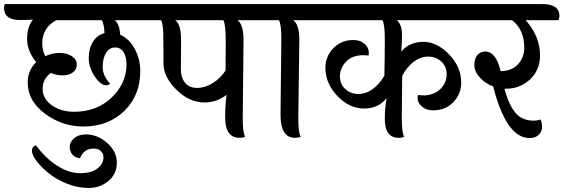

<svg xmlns="http://www.w3.org/2000/svg" viewBox="-72 -676 2788 950"><path d="M137 -461Q137 -428 152 -398Q185 -414 222 -414Q259 -414 283.5 -398Q308 -382 308 -356.5Q308 -331 287.5 -317Q267 -303 237.5 -303Q208 -303 180 -315Q139 -286 139 -236.5Q139 -187 184.5 -155Q230 -123 295 -123Q407 -123 480.5 -193.5Q554 -264 554 -358Q554 -393 540 -417Q526 -441 497.5 -441Q469 -441 452.5 -414Q436 -387 436 -344.5Q436 -302 472 -263Q467 -254 454 -254Q426 -254 396.5 -298Q367 -342 367 -389Q367 -436 388 -469.5Q409 -503 445 -512Q443 -560 431 -576H206Q137 -538 137 -461ZM625 -656Q711 -656 711 -597Q711 -586 706 -576H496Q519 -558 523 -504Q568 -484 595 -433.5Q622 -383 622 -325Q622 -203 542.5 -126.5Q463 -50 340 -50Q236 -50 150.5 -113.5Q65 -177 65 -268Q65 -327 107 -369Q62 -424 62 -483.5Q62 -543 91 -579Q61 -577 27 -577Q-52 -577 -52 -637Q-52 -648 -48 -656Z M106 43Q152 106 210.5 143.5Q269 181 324 181Q379 181 409.5 158Q440 135 440 102Q440 83 426.5 71Q413 59 392 59Q342 59 324 107Q300 105 286.5 89Q273 73 273 50Q273 27 295 8Q317 -11 353 -11Q410 -11 458 31Q506 73 506 129Q506 185 464.5 219.5Q423 254 367 254Q311 254 258.5 232.5Q206 211 169.5 181.5Q133 152 109.5 121.5Q86 91 86 70Q86 49 106 43Z M824 -478 823 -334Q823 -292 843.5 -266.5Q864 -241 903.5 -241Q943 -241 981 -265Q1019 -289 1044 -327Q1045 -375 1045 -466Q1045 -557 1033 -576H795Q824 -555 824 -478ZM1133 -478 1129 -91Q1129 -19 1141 1Q1129 6 1113 6Q1042 6 1042 -96Q1042 -157 1049 -207Q1001 -169 940 -169Q864 -169 800.5 -232.5Q737 -296 737 -360.5Q737 -425 736 -511Q734 -561 725 -576H700Q614 -576 614 -637Q614 -644 617 -656H1182Q1268 -656 1268 -597Q1268 -584 1264 -576H1103Q1133 -555 1133 -478Z M1316 -107 1320 -484Q1320 -557 1308 -576H1252Q1167 -576 1167 -637Q1167 -650 1170 -656H1457Q1543 -656 1543 -597Q1543 -584 1539 -576H1379Q1409 -555 1409 -478L1404 -91Q1404 -19 1416 1Q1403 6 1388 6Q1316 6 1316 -107Z M2207 -656Q2293 -656 2293 -597Q2293 -584 2289 -576H1891Q1917 -555 1917 -504.5Q1917 -454 1913 -421Q1955 -469 2022.5 -469Q2090 -469 2150 -407Q2210 -345 2210 -267Q2210 -211 2171 -170.5Q2132 -130 2070 -130Q2038 -130 2016 -148.5Q1994 -167 1994 -193Q1994 -196 1996 -206Q2009 -204 2032 -204Q2081 -208 2109.5 -238Q2138 -268 2138 -308Q2138 -348 2111 -372Q2084 -396 2046.5 -396Q2009 -396 1975 -370.5Q1941 -345 1918 -300Q1916 -164 1916 -91.5Q1916 -19 1928 1Q1916 6 1900 6Q1832 6 1832 -88Q1832 -142 1841 -191Q1801 -139 1729 -139Q1657 -139 1597.5 -201Q1538 -263 1538 -341Q1538 -396 1577 -437Q1616 -478 1677 -478Q1710 -478 1731.5 -459.5Q1753 -441 1753 -414Q1753 -406 1751 -401Q1735 -403 1727 -403Q1671 -403 1640.5 -371Q1610 -339 1610 -299Q1610 -259 1637 -235Q1664 -211 1701.5 -211Q1739 -211 1772.5 -235.5Q1806 -260 1830 -302Q1832 -408 1832 -482.5Q1832 -557 1820 -576H1531Q1445 -576 1445 -637Q1445 -648 1449 -656Z M2610 -656Q2696 -656 2696 -597Q2696 -586 2691 -576H2529Q2600 -497 2600 -402Q2600 -329 2550.5 -283Q2501 -237 2432 -237H2424Q2443 -164 2475.5 -121.5Q2508 -79 2569 -79Q2587 -79 2602 -85Q2610 -70 2610 -48Q2610 -26 2594 -9.5Q2578 7 2548 7Q2433 7 2368 -249Q2328 -263 2301.5 -293Q2275 -323 2275 -354.5Q2275 -386 2290 -403.5Q2305 -421 2329 -421Q2382 -421 2405 -324H2407Q2461 -325 2491.5 -358.5Q2522 -392 2522 -440Q2522 -529 2462 -576H2285Q2200 -576 2200 -637Q2200 -650 2203 -656Z"/></svg>

Font: Laila Medium
Style: Regular
Weight: 500
Designer: Hitesh Malaviya
Foundry: Indian Type Foundry
Version: Version 1.302;PS 1.0;hotconv 1.0.78;makeotf.lib2.5.61930; tt